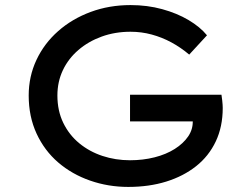

<svg xmlns="http://www.w3.org/2000/svg" viewBox="-20 -726 983 756"><path d="M485 10Q406 10 334.5 -15Q263 -40 209 -86.5Q155 -133 124 -200Q93 -267 93 -350Q93 -425 123.5 -490Q154 -555 209 -603.5Q264 -652 337 -679Q410 -706 494 -706Q560 -706 618.5 -690Q677 -674 722.5 -647Q768 -620 795 -587L725 -511Q692 -539 655 -559Q618 -579 577.5 -590Q537 -601 494 -601Q433 -601 380.5 -582Q328 -563 288.5 -529Q249 -495 227.5 -449.5Q206 -404 206 -350Q206 -290 229 -242.5Q252 -195 292 -162Q332 -129 383.5 -112Q435 -95 492 -95Q543 -95 588.5 -106.5Q634 -118 668 -139.5Q702 -161 721 -189Q740 -217 739 -250L738 -266L754 -248H492V-353H852Q854 -340 855 -330.5Q856 -321 856.5 -314Q857 -307 857 -301Q857 -227 829.5 -169Q802 -111 752 -71.5Q702 -32 634.5 -11Q567 10 485 10Z"/></svg>

Font: Lexend Giga
Style: Regular
Weight: 400
Designer: Bonnie Shaver-Troup, Thomas Jockin
Foundry: Lexend
Version: Version 1.007